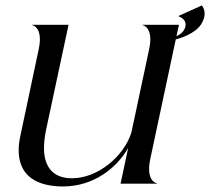

<svg xmlns="http://www.w3.org/2000/svg" viewBox="-20 -662 758 692"><path d="M521.5 -88.5 613.5 -520C646 -528.5 697 -549 711.5 -587C721 -608 719 -627.5 707.5 -642.5L623.5 -604.5V-603.5C654 -591.5 650 -570.5 647 -562C643.5 -551.5 634.5 -540 616 -531.5L625 -572.5H493.5V-571.5C496 -571.5 534.5 -562.5 517.5 -484.5L453.5 -184C426 -97 331 -19.5 240 -19.5C186.5 -19.5 155 -43.5 143 -88.5C136 -117 137.5 -153.5 146.5 -196L227 -572.5H95.5V-571.5C98 -571.5 136.5 -562.5 119.5 -484.5L53 -170.5C43.5 -127 46 -88 59.5 -60C81.5 -12.5 135 10 207 10C320 10 403 -59.5 442 -129L414.5 0H545.5V-1.5C543 -1.5 505 -10 521.5 -88.5Z"/></svg>

Font: Beautique Display Italic
Style: Regular
Weight: 400
Italic angle: -12°
Designer: Nhat-Quang Ngo
Version: Version 1.100;Glyphs 3.2.3 (3260)